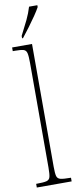

<svg xmlns="http://www.w3.org/2000/svg" viewBox="-105 -993 413 1026"><g transform="rotate(-10 101.5 -479.5)"><path d="M7 0V-20H10Q47 -20 63 -24Q79 -28 83 -43.5Q87 -59 87 -94V-662Q87 -699 83 -715.5Q79 -732 64.5 -736Q50 -740 20 -740H7V-760H115V-94Q115 -59 119 -43.5Q123 -28 139.5 -24Q156 -20 192 -20H196V0ZM68 -812Q91 -856 107.5 -890.5Q124 -925 134 -959H179V-949Q170 -932 152 -905.5Q134 -879 113 -851Q92 -823 73 -799H68Z"/></g></svg>

Font: Noto Serif Thai ExtraCondensed Thin
Style: Regular
Weight: 100
Width: 2
Designer: Monotype Design Team
Foundry: Monotype Imaging Inc.
Version: Version 2.001; ttfautohint (v1.8.4.7-5d5b)